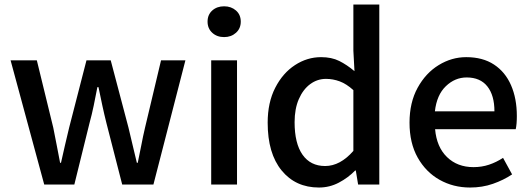

<svg xmlns="http://www.w3.org/2000/svg" viewBox="-20 -817 2350 850"><path d="M175.8 0 26.9 -549.8H143.1L215.8 -252Q224.1 -212.4 231.2 -173.6Q238.3 -134.8 246.1 -96.2H250Q258.8 -134.8 267.6 -173.8Q276.4 -212.9 286.1 -252L362.8 -549.8H470.2L548.8 -252Q558.6 -212.4 567.4 -173.6Q576.2 -134.8 585.9 -96.2H589.8Q598.1 -134.8 605.5 -173.6Q612.8 -212.4 622.1 -252L692.9 -549.8H800.8L659.2 0H521L451.2 -272Q441.4 -311 433.1 -349.6Q424.8 -388.2 416 -431.2H411.1Q402.8 -388.2 394.8 -349.1Q386.7 -310.1 376 -271L309.1 0Z M915 0V-549.8H1029.3V0ZM972.2 -652.8Q940.4 -652.8 919.7 -671.9Q898.9 -690.9 898.9 -721.2Q898.9 -752 919.7 -770.5Q940.4 -789.1 972.2 -789.1Q1003.4 -789.1 1024.7 -770.5Q1045.9 -752 1045.9 -721.2Q1045.9 -690.9 1024.7 -671.9Q1003.4 -652.8 972.2 -652.8Z M1392.1 13.2Q1288.6 13.2 1226.8 -62.3Q1165 -137.7 1165 -273.9Q1165 -363.3 1198.5 -428.5Q1231.9 -493.7 1285.9 -528.8Q1339.8 -564 1401.4 -564Q1448.2 -564 1481.9 -547.1Q1515.6 -530.3 1549.3 -502L1544.4 -592.8V-796.9H1659.2V0H1565.4L1555.2 -62H1552.2Q1521.5 -30.3 1480.2 -8.5Q1439 13.2 1392.1 13.2ZM1419.4 -82Q1485.8 -82 1544.4 -148.9V-418Q1513.7 -445.8 1483.9 -456.8Q1454.1 -467.8 1423.3 -467.8Q1384.8 -467.8 1353.3 -444.6Q1321.8 -421.4 1303 -378.4Q1284.2 -335.4 1284.2 -275.9Q1284.2 -182.1 1319.3 -132.1Q1354.5 -82 1419.4 -82Z M2061 13.2Q1986.8 13.2 1926 -21Q1865.2 -55.2 1829.1 -119.4Q1793 -183.6 1793 -273.9Q1793 -363.3 1828.9 -428.5Q1864.7 -493.7 1922.1 -528.8Q1979.5 -564 2043.9 -564Q2117.2 -564 2167 -531.2Q2216.8 -498.5 2242.4 -439.7Q2268.1 -380.9 2268.1 -303.2Q2268.1 -266.6 2263.2 -245.1H1906.2Q1913.1 -166 1959 -121.6Q2004.9 -77.1 2076.2 -77.1Q2112.8 -77.1 2145 -87.9Q2177.2 -98.6 2207 -118.2L2247.1 -44.9Q2209 -19.5 2162.1 -3.2Q2115.2 13.2 2061 13.2ZM1905.3 -324.2H2168.9Q2168.9 -395 2137.5 -434.6Q2106 -474.1 2045.9 -474.1Q1994.1 -474.1 1953.9 -435.5Q1913.6 -397 1905.3 -324.2Z"/></svg>

Font: `nÑOS CN Medium
Style: Regular
Weight: 500
Designer: Ryoko NISHIZUKA ?XZm?[P (kana & ideographs); Paul D. Hunt (Latin, Greek & Cyrillic); Wenlong ZHANG _ e??? (bopomofo); Sa
Foundry: Adobe Systems Incorporated
Version: Version 1.004 June 21, 2023